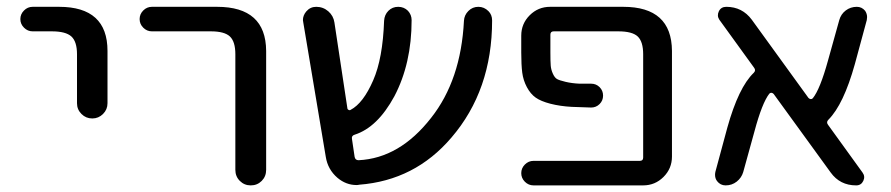

<svg xmlns="http://www.w3.org/2000/svg" viewBox="-20 -567 2628 566"><path d="M76.2 -474.6Q61.5 -474.6 50.8 -485.4Q40 -496.1 40 -510.7Q40 -525.4 50.8 -536.1Q61.5 -546.9 76.2 -546.9H154.3Q296.9 -546.9 296.9 -417V-262.7Q296.9 -244.1 283.7 -231Q270.5 -217.8 252 -217.8Q233.4 -217.8 220.2 -231Q207 -244.1 207 -262.7V-407.2Q207 -444.3 190.4 -459.5Q173.8 -474.6 132.8 -474.6Z M427.7 -474.6Q413.1 -474.6 402.3 -485.4Q391.6 -496.1 391.6 -510.7Q391.6 -525.4 402.3 -536.1Q413.1 -546.9 427.7 -546.9H620.1Q763.7 -546.9 764.6 -417V-66.4Q764.6 -46.9 751.5 -33.7Q738.3 -20.5 719.2 -20.5Q700.2 -20.5 687 -33.7Q673.8 -46.9 673.8 -66.4V-407.2Q673.8 -444.3 657.7 -459.5Q641.6 -474.6 601.6 -474.6Z M1419.9 -534.2Q1430.7 -523.4 1430.7 -506.8Q1430.7 -300.8 1310.5 -161.1Q1203.1 -35.2 1039.1 -22.5Q1035.2 -21.5 1031.2 -21.5Q1000 -21.5 974.6 -43Q946.3 -67.4 940.4 -104.5L874 -501Q873 -504.9 873 -507.8Q873 -521.5 882.8 -533.2Q894.5 -546.9 912.1 -546.9Q932.6 -546.9 947.8 -533.7Q962.9 -520.5 965.8 -501L1003.9 -249Q1003.9 -245.1 1007.3 -243.2Q1010.7 -241.2 1013.7 -243.2Q1050.8 -262.7 1080.1 -330.1Q1108.4 -394.5 1112.3 -505.9Q1113.3 -523.4 1125 -535.2Q1136.7 -546.9 1153.8 -546.9Q1170.9 -546.9 1182.6 -535.2Q1193.4 -523.4 1193.4 -507.8Q1193.4 -379.9 1142.6 -283.2Q1092.8 -191.4 1025.4 -169.9Q1015.6 -167 1017.6 -157.2L1025.4 -104.5Q1027.3 -94.7 1037.1 -94.7Q1158.2 -100.6 1251 -219.7Q1338.9 -331.1 1347.7 -505.9Q1348.6 -522.5 1360.8 -534.7Q1373 -546.9 1390.1 -546.9Q1407.2 -546.9 1419.9 -534.2Z M1817.4 -546.9Q1960 -546.9 1960.9 -417V-105.5Q1960.9 -70.3 1936 -45.4Q1911.1 -20.5 1876 -20.5H1552.7Q1538.1 -20.5 1527.3 -31.2Q1516.6 -42 1516.6 -56.6Q1516.6 -71.3 1527.3 -82Q1538.1 -92.8 1552.7 -92.8H1866.2Q1876 -92.8 1876 -102.5V-407.2Q1876 -444.3 1859.9 -459.5Q1843.8 -474.6 1802.7 -474.6H1612.3Q1602.5 -474.6 1602.5 -464.8V-412.1Q1602.5 -385.7 1603.5 -373.5Q1604.5 -361.3 1609.9 -349.6Q1615.2 -337.9 1622.1 -334Q1628.9 -330.1 1647.5 -325.7Q1666 -321.3 1688.5 -320.3Q1701.2 -320.3 1722.7 -320.3Q1737.3 -320.3 1747.6 -310.1Q1757.8 -299.8 1757.8 -285.2Q1757.8 -270.5 1747.6 -260.3Q1737.3 -250 1722.7 -250Q1688.5 -251 1665 -252Q1630.9 -253.9 1602.5 -261.2Q1574.2 -268.6 1559.1 -279.3Q1543.9 -290 1533.2 -310.1Q1522.5 -330.1 1519.5 -353Q1516.6 -376 1516.6 -412.1V-461.9Q1516.6 -497.1 1541.5 -522Q1566.4 -546.9 1601.6 -546.9Z M2522.5 -58.6Q2531.2 -46.9 2524.9 -33.7Q2518.6 -20.5 2503.9 -20.5Q2456.1 -20.5 2428.7 -58.6L2260.7 -290Q2257.8 -293 2254.4 -293.5Q2251 -293.9 2248 -291Q2226.6 -263.7 2204.1 -179.7L2170.9 -59.6Q2166 -43 2151.9 -31.7Q2137.7 -20.5 2119.1 -20.5Q2103.5 -20.5 2093.8 -33.2Q2087.9 -41 2087.9 -51.8Q2087.9 -55.7 2088.9 -60.5L2124 -190.4Q2157.2 -309.6 2202.1 -352.5Q2209 -359.4 2203.1 -367.2L2100.6 -508.8Q2092.8 -520.5 2099.1 -533.7Q2105.5 -546.9 2121.1 -546.9Q2168 -546.9 2196.3 -508.8L2363.3 -278.3Q2366.2 -275.4 2369.6 -274.9Q2373 -274.4 2376 -277.3Q2397.5 -303.7 2420.9 -388.7L2454.1 -507.8Q2459 -525.4 2473.1 -536.1Q2487.3 -546.9 2505.9 -546.9Q2520.5 -546.9 2530.3 -535.2Q2536.1 -526.4 2536.1 -516.6Q2536.1 -512.7 2535.2 -507.8L2500 -377.9Q2466.8 -258.8 2421.9 -213.9Q2415 -207 2420.9 -199.2Z"/></svg>

Font: Gen Jyuu GothicX Regular
Style: Regular
Weight: 400
Designer: [Source Han Sans]
Ryoko NISHIZUKA  (kana & ideographs); Paul D. Hunt (Latin, Greek & Cyrillic); Wenlong ZHANG  (bopomofo
Version: Version 1.002.20150607